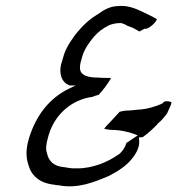

<svg xmlns="http://www.w3.org/2000/svg" viewBox="-20 -643 608 658"><path d="M79 -168C68 -131 69 -103 77 -79C87 -41 116 -15 166 -10H167C172 -8 179 -8 185 -8L186 -7C249 3 301 -18 353 -40C384 -56 415 -75 437 -105C457 -133 459 -150 456 -172L469 -173C486 -185 504 -201 520 -218V-219C532 -228 542 -240 553 -255L564 -280C566 -283 566 -286 568 -292C562 -296 551 -298 542 -294L536 -288C511 -277 481 -268 450 -267C439 -266 427 -264 414 -264C407 -264 399 -262 390 -260L355 -222C348 -215 342 -209 337 -202C341 -200 348 -200 357 -198C390 -198 418 -192 442 -183L452 -179L413 -153L410 -144C404 -130 395 -120 386 -113H385C352 -89 299 -66 246 -66H235C223 -66 212 -68 201 -70C163 -73 147 -91 141 -118C136 -132 138 -149 144 -170L147 -181C168 -251 226 -302 297 -311C304 -314 309 -316 318 -318C332 -332 351 -358 361 -376H344C335 -376 329 -376 318 -377C289 -377 253 -381 254 -412C254 -423 258 -436 262 -450C270 -476 286 -498 301 -516C315 -533 333 -546 351 -555L352 -556C365 -561 377 -564 394 -564H395C404 -562 411 -558 418 -554C433 -550 446 -542 458 -535L476 -545L477 -544C487 -543 511 -561 518 -577C504 -586 482 -596 465 -604C444 -614 416 -626 382 -622H381C356 -621 334 -608 315 -594C288 -578 267 -559 248 -536C230 -516 206 -479 199 -455L189 -421C182 -389 192 -361 215 -352H217V-350H239L214 -338C152 -307 104 -251 79 -168ZM141 -118ZM254 -412ZM450 -267H451ZM437 -105V-106Z"/></svg>

Font: SolarCharger
Style: 352
Weight: 300
Designer: Mew Too
Foundry: Cannot Into Space Fonts/KineticPlasma Fonts
Version: Version 1.100